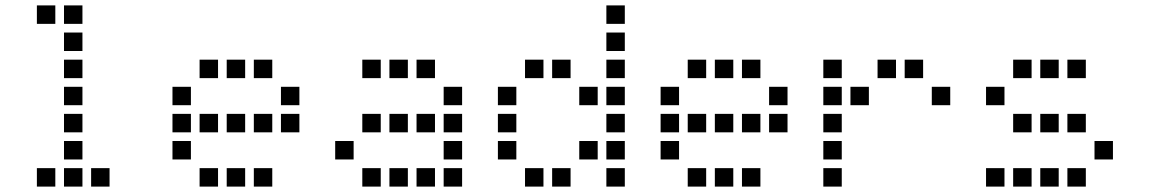

<svg xmlns="http://www.w3.org/2000/svg" viewBox="-20 -704 4240 708"><path d="M117 -684Q116 -684 116 -684Q116 -684 116 -683V-617Q116 -616 116 -616Q116 -616 117 -616H183Q184 -616 184 -616Q184 -616 184 -617V-683Q184 -684 184 -684Q184 -684 183 -684ZM217 -684Q216 -684 216 -684Q216 -684 216 -683V-617Q216 -616 216 -616Q216 -616 217 -616H283Q284 -616 284 -616Q284 -616 284 -617V-683Q284 -684 284 -684Q284 -684 283 -684ZM217 -584Q216 -584 216 -584Q216 -584 216 -583V-517Q216 -516 216 -516Q216 -516 217 -516H283Q284 -516 284 -516Q284 -516 284 -517V-583Q284 -584 284 -584Q284 -584 283 -584ZM217 -484Q216 -484 216 -484Q216 -484 216 -483V-417Q216 -416 216 -416Q216 -416 217 -416H283Q284 -416 284 -416Q284 -416 284 -417V-483Q284 -484 284 -484Q284 -484 283 -484ZM217 -384Q216 -384 216 -384Q216 -384 216 -383V-317Q216 -316 216 -316Q216 -316 217 -316H283Q284 -316 284 -316Q284 -316 284 -317V-383Q284 -384 284 -384Q284 -384 283 -384ZM217 -284Q216 -284 216 -284Q216 -284 216 -283V-217Q216 -216 216 -216Q216 -216 217 -216H283Q284 -216 284 -216Q284 -216 284 -217V-283Q284 -284 284 -284Q284 -284 283 -284ZM217 -184Q216 -184 216 -184Q216 -184 216 -183V-117Q216 -116 216 -116Q216 -116 217 -116H283Q284 -116 284 -116Q284 -116 284 -117V-183Q284 -184 284 -184Q284 -184 283 -184ZM117 -84Q116 -84 116 -84Q116 -84 116 -83V-17Q116 -16 116 -16Q116 -16 117 -16H183Q184 -16 184 -16Q184 -16 184 -17V-83Q184 -84 184 -84Q184 -84 183 -84ZM217 -84Q216 -84 216 -84Q216 -84 216 -83V-17Q216 -16 216 -16Q216 -16 217 -16H283Q284 -16 284 -16Q284 -16 284 -17V-83Q284 -84 284 -84Q284 -84 283 -84ZM317 -84Q316 -84 316 -84Q316 -84 316 -83V-17Q316 -16 316 -16Q316 -16 317 -16H383Q384 -16 384 -16Q384 -16 384 -17V-83Q384 -84 384 -84Q384 -84 383 -84Z M717 -484Q716 -484 716 -484Q716 -484 716 -483V-417Q716 -416 716 -416Q716 -416 717 -416H783Q784 -416 784 -416Q784 -416 784 -417V-483Q784 -484 784 -484Q784 -484 783 -484ZM817 -484Q816 -484 816 -484Q816 -484 816 -483V-417Q816 -416 816 -416Q816 -416 817 -416H883Q884 -416 884 -416Q884 -416 884 -417V-483Q884 -484 884 -484Q884 -484 883 -484ZM917 -484Q916 -484 916 -484Q916 -484 916 -483V-417Q916 -416 916 -416Q916 -416 917 -416H983Q984 -416 984 -416Q984 -416 984 -417V-483Q984 -484 984 -484Q984 -484 983 -484ZM617 -384Q616 -384 616 -384Q616 -384 616 -383V-317Q616 -316 616 -316Q616 -316 617 -316H683Q684 -316 684 -316Q684 -316 684 -317V-383Q684 -384 684 -384Q684 -384 683 -384ZM1017 -384Q1016 -384 1016 -384Q1016 -384 1016 -383V-317Q1016 -316 1016 -316Q1016 -316 1017 -316H1083Q1084 -316 1084 -316Q1084 -316 1084 -317V-383Q1084 -384 1084 -384Q1084 -384 1083 -384ZM617 -284Q616 -284 616 -284Q616 -284 616 -283V-217Q616 -216 616 -216Q616 -216 617 -216H683Q684 -216 684 -216Q684 -216 684 -217V-283Q684 -284 684 -284Q684 -284 683 -284ZM717 -284Q716 -284 716 -284Q716 -284 716 -283V-217Q716 -216 716 -216Q716 -216 717 -216H783Q784 -216 784 -216Q784 -216 784 -217V-283Q784 -284 784 -284Q784 -284 783 -284ZM817 -284Q816 -284 816 -284Q816 -284 816 -283V-217Q816 -216 816 -216Q816 -216 817 -216H883Q884 -216 884 -216Q884 -216 884 -217V-283Q884 -284 884 -284Q884 -284 883 -284ZM917 -284Q916 -284 916 -284Q916 -284 916 -283V-217Q916 -216 916 -216Q916 -216 917 -216H983Q984 -216 984 -216Q984 -216 984 -217V-283Q984 -284 984 -284Q984 -284 983 -284ZM1017 -284Q1016 -284 1016 -284Q1016 -284 1016 -283V-217Q1016 -216 1016 -216Q1016 -216 1017 -216H1083Q1084 -216 1084 -216Q1084 -216 1084 -217V-283Q1084 -284 1084 -284Q1084 -284 1083 -284ZM617 -184Q616 -184 616 -184Q616 -184 616 -183V-117Q616 -116 616 -116Q616 -116 617 -116H683Q684 -116 684 -116Q684 -116 684 -117V-183Q684 -184 684 -184Q684 -184 683 -184ZM717 -84Q716 -84 716 -84Q716 -84 716 -83V-17Q716 -16 716 -16Q716 -16 717 -16H783Q784 -16 784 -16Q784 -16 784 -17V-83Q784 -84 784 -84Q784 -84 783 -84ZM817 -84Q816 -84 816 -84Q816 -84 816 -83V-17Q816 -16 816 -16Q816 -16 817 -16H883Q884 -16 884 -16Q884 -16 884 -17V-83Q884 -84 884 -84Q884 -84 883 -84ZM917 -84Q916 -84 916 -84Q916 -84 916 -83V-17Q916 -16 916 -16Q916 -16 917 -16H983Q984 -16 984 -16Q984 -16 984 -17V-83Q984 -84 984 -84Q984 -84 983 -84Z M1317 -484Q1316 -484 1316 -484Q1316 -484 1316 -483V-417Q1316 -416 1316 -416Q1316 -416 1317 -416H1383Q1384 -416 1384 -416Q1384 -416 1384 -417V-483Q1384 -484 1384 -484Q1384 -484 1383 -484ZM1417 -484Q1416 -484 1416 -484Q1416 -484 1416 -483V-417Q1416 -416 1416 -416Q1416 -416 1417 -416H1483Q1484 -416 1484 -416Q1484 -416 1484 -417V-483Q1484 -484 1484 -484Q1484 -484 1483 -484ZM1517 -484Q1516 -484 1516 -484Q1516 -484 1516 -483V-417Q1516 -416 1516 -416Q1516 -416 1517 -416H1583Q1584 -416 1584 -416Q1584 -416 1584 -417V-483Q1584 -484 1584 -484Q1584 -484 1583 -484ZM1617 -384Q1616 -384 1616 -384Q1616 -384 1616 -383V-317Q1616 -316 1616 -316Q1616 -316 1617 -316H1683Q1684 -316 1684 -316Q1684 -316 1684 -317V-383Q1684 -384 1684 -384Q1684 -384 1683 -384ZM1317 -284Q1316 -284 1316 -284Q1316 -284 1316 -283V-217Q1316 -216 1316 -216Q1316 -216 1317 -216H1383Q1384 -216 1384 -216Q1384 -216 1384 -217V-283Q1384 -284 1384 -284Q1384 -284 1383 -284ZM1417 -284Q1416 -284 1416 -284Q1416 -284 1416 -283V-217Q1416 -216 1416 -216Q1416 -216 1417 -216H1483Q1484 -216 1484 -216Q1484 -216 1484 -217V-283Q1484 -284 1484 -284Q1484 -284 1483 -284ZM1517 -284Q1516 -284 1516 -284Q1516 -284 1516 -283V-217Q1516 -216 1516 -216Q1516 -216 1517 -216H1583Q1584 -216 1584 -216Q1584 -216 1584 -217V-283Q1584 -284 1584 -284Q1584 -284 1583 -284ZM1617 -284Q1616 -284 1616 -284Q1616 -284 1616 -283V-217Q1616 -216 1616 -216Q1616 -216 1617 -216H1683Q1684 -216 1684 -216Q1684 -216 1684 -217V-283Q1684 -284 1684 -284Q1684 -284 1683 -284ZM1217 -184Q1216 -184 1216 -184Q1216 -184 1216 -183V-117Q1216 -116 1216 -116Q1216 -116 1217 -116H1283Q1284 -116 1284 -116Q1284 -116 1284 -117V-183Q1284 -184 1284 -184Q1284 -184 1283 -184ZM1617 -184Q1616 -184 1616 -184Q1616 -184 1616 -183V-117Q1616 -116 1616 -116Q1616 -116 1617 -116H1683Q1684 -116 1684 -116Q1684 -116 1684 -117V-183Q1684 -184 1684 -184Q1684 -184 1683 -184ZM1317 -84Q1316 -84 1316 -84Q1316 -84 1316 -83V-17Q1316 -16 1316 -16Q1316 -16 1317 -16H1383Q1384 -16 1384 -16Q1384 -16 1384 -17V-83Q1384 -84 1384 -84Q1384 -84 1383 -84ZM1417 -84Q1416 -84 1416 -84Q1416 -84 1416 -83V-17Q1416 -16 1416 -16Q1416 -16 1417 -16H1483Q1484 -16 1484 -16Q1484 -16 1484 -17V-83Q1484 -84 1484 -84Q1484 -84 1483 -84ZM1517 -84Q1516 -84 1516 -84Q1516 -84 1516 -83V-17Q1516 -16 1516 -16Q1516 -16 1517 -16H1583Q1584 -16 1584 -16Q1584 -16 1584 -17V-83Q1584 -84 1584 -84Q1584 -84 1583 -84ZM1617 -84Q1616 -84 1616 -84Q1616 -84 1616 -83V-17Q1616 -16 1616 -16Q1616 -16 1617 -16H1683Q1684 -16 1684 -16Q1684 -16 1684 -17V-83Q1684 -84 1684 -84Q1684 -84 1683 -84Z M2217 -684Q2216 -684 2216 -684Q2216 -684 2216 -683V-617Q2216 -616 2216 -616Q2216 -616 2217 -616H2283Q2284 -616 2284 -616Q2284 -616 2284 -617V-683Q2284 -684 2284 -684Q2284 -684 2283 -684ZM2217 -584Q2216 -584 2216 -584Q2216 -584 2216 -583V-517Q2216 -516 2216 -516Q2216 -516 2217 -516H2283Q2284 -516 2284 -516Q2284 -516 2284 -517V-583Q2284 -584 2284 -584Q2284 -584 2283 -584ZM1917 -484Q1916 -484 1916 -484Q1916 -484 1916 -483V-417Q1916 -416 1916 -416Q1916 -416 1917 -416H1983Q1984 -416 1984 -416Q1984 -416 1984 -417V-483Q1984 -484 1984 -484Q1984 -484 1983 -484ZM2017 -484Q2016 -484 2016 -484Q2016 -484 2016 -483V-417Q2016 -416 2016 -416Q2016 -416 2017 -416H2083Q2084 -416 2084 -416Q2084 -416 2084 -417V-483Q2084 -484 2084 -484Q2084 -484 2083 -484ZM2217 -484Q2216 -484 2216 -484Q2216 -484 2216 -483V-417Q2216 -416 2216 -416Q2216 -416 2217 -416H2283Q2284 -416 2284 -416Q2284 -416 2284 -417V-483Q2284 -484 2284 -484Q2284 -484 2283 -484ZM1817 -384Q1816 -384 1816 -384Q1816 -384 1816 -383V-317Q1816 -316 1816 -316Q1816 -316 1817 -316H1883Q1884 -316 1884 -316Q1884 -316 1884 -317V-383Q1884 -384 1884 -384Q1884 -384 1883 -384ZM2117 -384Q2116 -384 2116 -384Q2116 -384 2116 -383V-317Q2116 -316 2116 -316Q2116 -316 2117 -316H2183Q2184 -316 2184 -316Q2184 -316 2184 -317V-383Q2184 -384 2184 -384Q2184 -384 2183 -384ZM2217 -384Q2216 -384 2216 -384Q2216 -384 2216 -383V-317Q2216 -316 2216 -316Q2216 -316 2217 -316H2283Q2284 -316 2284 -316Q2284 -316 2284 -317V-383Q2284 -384 2284 -384Q2284 -384 2283 -384ZM1817 -284Q1816 -284 1816 -284Q1816 -284 1816 -283V-217Q1816 -216 1816 -216Q1816 -216 1817 -216H1883Q1884 -216 1884 -216Q1884 -216 1884 -217V-283Q1884 -284 1884 -284Q1884 -284 1883 -284ZM2217 -284Q2216 -284 2216 -284Q2216 -284 2216 -283V-217Q2216 -216 2216 -216Q2216 -216 2217 -216H2283Q2284 -216 2284 -216Q2284 -216 2284 -217V-283Q2284 -284 2284 -284Q2284 -284 2283 -284ZM1817 -184Q1816 -184 1816 -184Q1816 -184 1816 -183V-117Q1816 -116 1816 -116Q1816 -116 1817 -116H1883Q1884 -116 1884 -116Q1884 -116 1884 -117V-183Q1884 -184 1884 -184Q1884 -184 1883 -184ZM2117 -184Q2116 -184 2116 -184Q2116 -184 2116 -183V-117Q2116 -116 2116 -116Q2116 -116 2117 -116H2183Q2184 -116 2184 -116Q2184 -116 2184 -117V-183Q2184 -184 2184 -184Q2184 -184 2183 -184ZM2217 -184Q2216 -184 2216 -184Q2216 -184 2216 -183V-117Q2216 -116 2216 -116Q2216 -116 2217 -116H2283Q2284 -116 2284 -116Q2284 -116 2284 -117V-183Q2284 -184 2284 -184Q2284 -184 2283 -184ZM1917 -84Q1916 -84 1916 -84Q1916 -84 1916 -83V-17Q1916 -16 1916 -16Q1916 -16 1917 -16H1983Q1984 -16 1984 -16Q1984 -16 1984 -17V-83Q1984 -84 1984 -84Q1984 -84 1983 -84ZM2017 -84Q2016 -84 2016 -84Q2016 -84 2016 -83V-17Q2016 -16 2016 -16Q2016 -16 2017 -16H2083Q2084 -16 2084 -16Q2084 -16 2084 -17V-83Q2084 -84 2084 -84Q2084 -84 2083 -84ZM2217 -84Q2216 -84 2216 -84Q2216 -84 2216 -83V-17Q2216 -16 2216 -16Q2216 -16 2217 -16H2283Q2284 -16 2284 -16Q2284 -16 2284 -17V-83Q2284 -84 2284 -84Q2284 -84 2283 -84Z M2517 -484Q2516 -484 2516 -484Q2516 -484 2516 -483V-417Q2516 -416 2516 -416Q2516 -416 2517 -416H2583Q2584 -416 2584 -416Q2584 -416 2584 -417V-483Q2584 -484 2584 -484Q2584 -484 2583 -484ZM2617 -484Q2616 -484 2616 -484Q2616 -484 2616 -483V-417Q2616 -416 2616 -416Q2616 -416 2617 -416H2683Q2684 -416 2684 -416Q2684 -416 2684 -417V-483Q2684 -484 2684 -484Q2684 -484 2683 -484ZM2717 -484Q2716 -484 2716 -484Q2716 -484 2716 -483V-417Q2716 -416 2716 -416Q2716 -416 2717 -416H2783Q2784 -416 2784 -416Q2784 -416 2784 -417V-483Q2784 -484 2784 -484Q2784 -484 2783 -484ZM2417 -384Q2416 -384 2416 -384Q2416 -384 2416 -383V-317Q2416 -316 2416 -316Q2416 -316 2417 -316H2483Q2484 -316 2484 -316Q2484 -316 2484 -317V-383Q2484 -384 2484 -384Q2484 -384 2483 -384ZM2817 -384Q2816 -384 2816 -384Q2816 -384 2816 -383V-317Q2816 -316 2816 -316Q2816 -316 2817 -316H2883Q2884 -316 2884 -316Q2884 -316 2884 -317V-383Q2884 -384 2884 -384Q2884 -384 2883 -384ZM2417 -284Q2416 -284 2416 -284Q2416 -284 2416 -283V-217Q2416 -216 2416 -216Q2416 -216 2417 -216H2483Q2484 -216 2484 -216Q2484 -216 2484 -217V-283Q2484 -284 2484 -284Q2484 -284 2483 -284ZM2517 -284Q2516 -284 2516 -284Q2516 -284 2516 -283V-217Q2516 -216 2516 -216Q2516 -216 2517 -216H2583Q2584 -216 2584 -216Q2584 -216 2584 -217V-283Q2584 -284 2584 -284Q2584 -284 2583 -284ZM2617 -284Q2616 -284 2616 -284Q2616 -284 2616 -283V-217Q2616 -216 2616 -216Q2616 -216 2617 -216H2683Q2684 -216 2684 -216Q2684 -216 2684 -217V-283Q2684 -284 2684 -284Q2684 -284 2683 -284ZM2717 -284Q2716 -284 2716 -284Q2716 -284 2716 -283V-217Q2716 -216 2716 -216Q2716 -216 2717 -216H2783Q2784 -216 2784 -216Q2784 -216 2784 -217V-283Q2784 -284 2784 -284Q2784 -284 2783 -284ZM2817 -284Q2816 -284 2816 -284Q2816 -284 2816 -283V-217Q2816 -216 2816 -216Q2816 -216 2817 -216H2883Q2884 -216 2884 -216Q2884 -216 2884 -217V-283Q2884 -284 2884 -284Q2884 -284 2883 -284ZM2417 -184Q2416 -184 2416 -184Q2416 -184 2416 -183V-117Q2416 -116 2416 -116Q2416 -116 2417 -116H2483Q2484 -116 2484 -116Q2484 -116 2484 -117V-183Q2484 -184 2484 -184Q2484 -184 2483 -184ZM2517 -84Q2516 -84 2516 -84Q2516 -84 2516 -83V-17Q2516 -16 2516 -16Q2516 -16 2517 -16H2583Q2584 -16 2584 -16Q2584 -16 2584 -17V-83Q2584 -84 2584 -84Q2584 -84 2583 -84ZM2617 -84Q2616 -84 2616 -84Q2616 -84 2616 -83V-17Q2616 -16 2616 -16Q2616 -16 2617 -16H2683Q2684 -16 2684 -16Q2684 -16 2684 -17V-83Q2684 -84 2684 -84Q2684 -84 2683 -84ZM2717 -84Q2716 -84 2716 -84Q2716 -84 2716 -83V-17Q2716 -16 2716 -16Q2716 -16 2717 -16H2783Q2784 -16 2784 -16Q2784 -16 2784 -17V-83Q2784 -84 2784 -84Q2784 -84 2783 -84Z M3017 -484Q3016 -484 3016 -484Q3016 -484 3016 -483V-417Q3016 -416 3016 -416Q3016 -416 3017 -416H3083Q3084 -416 3084 -416Q3084 -416 3084 -417V-483Q3084 -484 3084 -484Q3084 -484 3083 -484ZM3217 -484Q3216 -484 3216 -484Q3216 -484 3216 -483V-417Q3216 -416 3216 -416Q3216 -416 3217 -416H3283Q3284 -416 3284 -416Q3284 -416 3284 -417V-483Q3284 -484 3284 -484Q3284 -484 3283 -484ZM3317 -484Q3316 -484 3316 -484Q3316 -484 3316 -483V-417Q3316 -416 3316 -416Q3316 -416 3317 -416H3383Q3384 -416 3384 -416Q3384 -416 3384 -417V-483Q3384 -484 3384 -484Q3384 -484 3383 -484ZM3017 -384Q3016 -384 3016 -384Q3016 -384 3016 -383V-317Q3016 -316 3016 -316Q3016 -316 3017 -316H3083Q3084 -316 3084 -316Q3084 -316 3084 -317V-383Q3084 -384 3084 -384Q3084 -384 3083 -384ZM3117 -384Q3116 -384 3116 -384Q3116 -384 3116 -383V-317Q3116 -316 3116 -316Q3116 -316 3117 -316H3183Q3184 -316 3184 -316Q3184 -316 3184 -317V-383Q3184 -384 3184 -384Q3184 -384 3183 -384ZM3417 -384Q3416 -384 3416 -384Q3416 -384 3416 -383V-317Q3416 -316 3416 -316Q3416 -316 3417 -316H3483Q3484 -316 3484 -316Q3484 -316 3484 -317V-383Q3484 -384 3484 -384Q3484 -384 3483 -384ZM3017 -284Q3016 -284 3016 -284Q3016 -284 3016 -283V-217Q3016 -216 3016 -216Q3016 -216 3017 -216H3083Q3084 -216 3084 -216Q3084 -216 3084 -217V-283Q3084 -284 3084 -284Q3084 -284 3083 -284ZM3017 -184Q3016 -184 3016 -184Q3016 -184 3016 -183V-117Q3016 -116 3016 -116Q3016 -116 3017 -116H3083Q3084 -116 3084 -116Q3084 -116 3084 -117V-183Q3084 -184 3084 -184Q3084 -184 3083 -184ZM3017 -84Q3016 -84 3016 -84Q3016 -84 3016 -83V-17Q3016 -16 3016 -16Q3016 -16 3017 -16H3083Q3084 -16 3084 -16Q3084 -16 3084 -17V-83Q3084 -84 3084 -84Q3084 -84 3083 -84Z M3717 -484Q3716 -484 3716 -484Q3716 -484 3716 -483V-417Q3716 -416 3716 -416Q3716 -416 3717 -416H3783Q3784 -416 3784 -416Q3784 -416 3784 -417V-483Q3784 -484 3784 -484Q3784 -484 3783 -484ZM3817 -484Q3816 -484 3816 -484Q3816 -484 3816 -483V-417Q3816 -416 3816 -416Q3816 -416 3817 -416H3883Q3884 -416 3884 -416Q3884 -416 3884 -417V-483Q3884 -484 3884 -484Q3884 -484 3883 -484ZM3917 -484Q3916 -484 3916 -484Q3916 -484 3916 -483V-417Q3916 -416 3916 -416Q3916 -416 3917 -416H3983Q3984 -416 3984 -416Q3984 -416 3984 -417V-483Q3984 -484 3984 -484Q3984 -484 3983 -484ZM3617 -384Q3616 -384 3616 -384Q3616 -384 3616 -383V-317Q3616 -316 3616 -316Q3616 -316 3617 -316H3683Q3684 -316 3684 -316Q3684 -316 3684 -317V-383Q3684 -384 3684 -384Q3684 -384 3683 -384ZM3717 -284Q3716 -284 3716 -284Q3716 -284 3716 -283V-217Q3716 -216 3716 -216Q3716 -216 3717 -216H3783Q3784 -216 3784 -216Q3784 -216 3784 -217V-283Q3784 -284 3784 -284Q3784 -284 3783 -284ZM3817 -284Q3816 -284 3816 -284Q3816 -284 3816 -283V-217Q3816 -216 3816 -216Q3816 -216 3817 -216H3883Q3884 -216 3884 -216Q3884 -216 3884 -217V-283Q3884 -284 3884 -284Q3884 -284 3883 -284ZM3917 -284Q3916 -284 3916 -284Q3916 -284 3916 -283V-217Q3916 -216 3916 -216Q3916 -216 3917 -216H3983Q3984 -216 3984 -216Q3984 -216 3984 -217V-283Q3984 -284 3984 -284Q3984 -284 3983 -284ZM4017 -184Q4016 -184 4016 -184Q4016 -184 4016 -183V-117Q4016 -116 4016 -116Q4016 -116 4017 -116H4083Q4084 -116 4084 -116Q4084 -116 4084 -117V-183Q4084 -184 4084 -184Q4084 -184 4083 -184ZM3617 -84Q3616 -84 3616 -84Q3616 -84 3616 -83V-17Q3616 -16 3616 -16Q3616 -16 3617 -16H3683Q3684 -16 3684 -16Q3684 -16 3684 -17V-83Q3684 -84 3684 -84Q3684 -84 3683 -84ZM3717 -84Q3716 -84 3716 -84Q3716 -84 3716 -83V-17Q3716 -16 3716 -16Q3716 -16 3717 -16H3783Q3784 -16 3784 -16Q3784 -16 3784 -17V-83Q3784 -84 3784 -84Q3784 -84 3783 -84ZM3817 -84Q3816 -84 3816 -84Q3816 -84 3816 -83V-17Q3816 -16 3816 -16Q3816 -16 3817 -16H3883Q3884 -16 3884 -16Q3884 -16 3884 -17V-83Q3884 -84 3884 -84Q3884 -84 3883 -84ZM3917 -84Q3916 -84 3916 -84Q3916 -84 3916 -83V-17Q3916 -16 3916 -16Q3916 -16 3917 -16H3983Q3984 -16 3984 -16Q3984 -16 3984 -17V-83Q3984 -84 3984 -84Q3984 -84 3983 -84Z"/></svg>

Font: Doto SemiBold
Style: Regular
Weight: 600
Monospace: yes
Version: Version 1.000